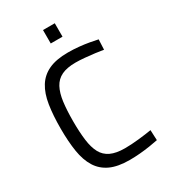

<svg xmlns="http://www.w3.org/2000/svg" viewBox="-215 -988 973 1102"><g transform="rotate(-30 272.0 -437.5)"><path d="M312 10Q234 10 184.5 -13Q135 -36 107 -81Q79 -126 68.5 -192Q58 -258 58 -344Q58 -432 68.5 -499Q79 -566 107 -611Q135 -656 184.5 -679Q234 -702 312 -702Q348 -702 383.5 -698.5Q419 -695 450 -689.5Q481 -684 503 -679L500 -612Q478 -616 446 -620Q414 -624 381 -627Q348 -630 321 -630Q264 -630 228.5 -613Q193 -596 174 -560.5Q155 -525 148 -471.5Q141 -418 141 -344Q141 -272 148 -218.5Q155 -165 173.5 -130.5Q192 -96 228 -79Q264 -62 322 -62Q364 -62 414.5 -67.5Q465 -73 500 -79L503 -11Q479 -6 447 -1Q415 4 380 7Q345 10 312 10ZM253 -796V-885H331V-796Z"/></g></svg>

Font: Cairo Play
Style: Regular
Weight: 400
Designer: Mohamed Gaber, Accademia di Belle Arti di Urbino
Foundry: Kief Type Foundry, Accademia di Belle Arti di Urbino
Version: Version 3.119